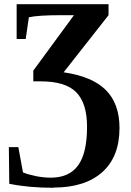

<svg xmlns="http://www.w3.org/2000/svg" viewBox="-20 -674 621 911"><path d="M234 216V217Q116 217 24 198L22 24H67L89 144Q113 154 152 162Q188 169 221 169Q309 169 351 110Q393 52 393 -73Q393 -184 342 -236Q291 -288 173 -288H138V-339L331 -602H273Q160 -602 117 -592L102 -489H59V-654H495V-602L282 -331Q418 -311 482 -247Q547 -182 547 -67Q547 70 465 143Q383 216 234 216Z"/></svg>

Font: Libra Serif Modern
Style: Bold
Weight: 700
Designer: Stefan Peev, Context Ltd
Foundry: Ascender Corporation
Version: Version 1.000